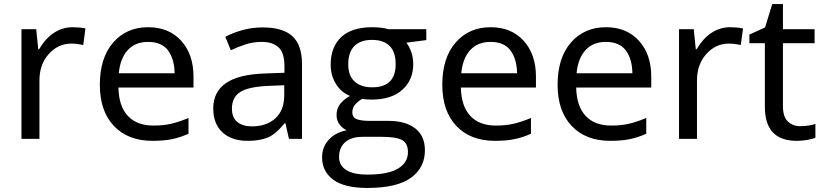

<svg xmlns="http://www.w3.org/2000/svg" viewBox="-20 -679 4030 939"><path d="M397.9 -540 387.2 -459Q374 -461.9 358.4 -463.9Q342.8 -465.8 329.1 -465.8Q264.2 -465.8 218.5 -414.8Q172.9 -363.8 172.9 -286.1V0H85V-536.1H157.2L167 -438H170.9Q203.6 -492.7 245.1 -519.3Q286.6 -545.9 335 -545.9Q350.1 -545.9 366.9 -544.4Q383.8 -543 397.9 -540Z M705.1 -545.9Q805.7 -545.9 866 -479.7Q926.3 -413.6 926.3 -304.2V-251H559.1Q561 -159.7 605.2 -112.3Q649.4 -64.9 730 -64.9Q781.7 -64.9 821 -74.7Q860.4 -84.5 901.9 -102.1V-24.9Q861.3 -6.8 821.3 1.5Q781.2 9.8 726.1 9.8Q606 9.8 537.1 -63Q468.3 -135.7 468.3 -264.2Q468.3 -396 533.4 -470.9Q598.6 -545.9 705.1 -545.9ZM561 -320.8H834Q833 -390.1 802 -432.1Q771 -474.1 704.1 -474.1Q641.1 -474.1 604.5 -433.6Q567.9 -393.1 561 -320.8Z M1393.1 0 1376 -76.2H1372.1Q1327.6 -22 1288.8 -6.1Q1250 9.8 1191.9 9.8Q1112.3 9.8 1067.6 -32Q1022.9 -73.7 1022.9 -148.9Q1022.9 -230 1085.4 -272.9Q1147.9 -315.9 1280.3 -319.8L1371.1 -323.2V-355Q1371.1 -420.9 1342.3 -447.5Q1313.5 -474.1 1260.3 -474.1Q1218.3 -474.1 1180.2 -461.7Q1142.1 -449.2 1108.9 -433.1L1082 -499Q1117.2 -518.1 1164.8 -531.5Q1212.4 -544.9 1265.1 -544.9Q1363.8 -544.9 1410.4 -501.7Q1457 -458.5 1457 -365.2V0ZM1370.1 -213.9V-262.2L1291 -258.8Q1195.8 -254.9 1155 -229Q1114.3 -203.1 1114.3 -147.9Q1114.3 -103 1141.1 -82Q1168 -61 1211.9 -61Q1284.2 -61 1327.1 -100.6Q1370.1 -140.1 1370.1 -213.9Z M2064.9 -536.1V-482.9L1967.3 -470.2Q1981 -453.1 1991 -425.5Q2001 -397.9 2001 -365.2Q2001 -288.1 1947.8 -240Q1894.5 -191.9 1796.9 -191.9Q1785.2 -191.9 1772.7 -192.9Q1760.3 -193.8 1752 -195.8Q1733.9 -186 1718.5 -169.4Q1703.1 -152.8 1703.1 -129.9Q1703.1 -103 1726.6 -95.5Q1750 -87.9 1783.2 -87.9H1877.9Q1964.4 -87.9 2011.2 -50.8Q2058.1 -13.7 2058.1 56.2Q2058.1 141.1 1989.5 190.7Q1920.9 240.2 1775.9 240.2Q1664.1 240.2 1609.6 199.7Q1555.2 159.2 1555.2 90.8Q1555.2 41 1586.9 5.4Q1618.7 -30.3 1675.3 -42Q1655.3 -50.8 1640.6 -70.3Q1626 -89.8 1626 -116.2Q1626 -146 1641.6 -168Q1657.2 -189.9 1690.9 -210Q1647.9 -228 1622.6 -269Q1597.2 -310.1 1597.2 -362.8Q1597.2 -448.2 1648.2 -497.1Q1699.2 -545.9 1801.3 -545.9Q1821.3 -545.9 1843.3 -543.5Q1865.2 -541 1878.9 -536.1ZM1975.1 64.9Q1975.1 21.5 1946.3 5.9Q1917.5 -9.8 1848.1 -9.8H1752.9Q1697.8 -9.8 1668 16.6Q1638.2 43 1638.2 88.9Q1638.2 129.9 1672.9 152.3Q1707.5 174.8 1776.9 174.8Q1877.9 174.8 1926.5 145.5Q1975.1 116.2 1975.1 64.9ZM1915 -365.2Q1915 -424.8 1885.5 -454.3Q1856 -483.9 1799.3 -483.9Q1743.2 -483.9 1713.1 -453.9Q1683.1 -423.8 1683.1 -363.8Q1683.1 -309.1 1714.1 -280.5Q1745.1 -252 1800.3 -252Q1915 -252 1915 -365.2Z M2379.9 -545.9Q2480.5 -545.9 2540.8 -479.7Q2601.1 -413.6 2601.1 -304.2V-251H2233.9Q2235.8 -159.7 2280 -112.3Q2324.2 -64.9 2404.8 -64.9Q2456.5 -64.9 2495.8 -74.7Q2535.2 -84.5 2576.7 -102.1V-24.9Q2536.1 -6.8 2496.1 1.5Q2456.1 9.8 2400.9 9.8Q2280.8 9.8 2211.9 -63Q2143.1 -135.7 2143.1 -264.2Q2143.1 -396 2208.3 -470.9Q2273.4 -545.9 2379.9 -545.9ZM2235.8 -320.8H2508.8Q2507.8 -390.1 2476.8 -432.1Q2445.8 -474.1 2378.9 -474.1Q2315.9 -474.1 2279.3 -433.6Q2242.7 -393.1 2235.8 -320.8Z M2943.8 -545.9Q3044.4 -545.9 3104.7 -479.7Q3165 -413.6 3165 -304.2V-251H2797.9Q2799.8 -159.7 2844 -112.3Q2888.2 -64.9 2968.8 -64.9Q3020.5 -64.9 3059.8 -74.7Q3099.1 -84.5 3140.6 -102.1V-24.9Q3100.1 -6.8 3060.1 1.5Q3020 9.8 2964.8 9.8Q2844.7 9.8 2775.9 -63Q2707 -135.7 2707 -264.2Q2707 -396 2772.2 -470.9Q2837.4 -545.9 2943.8 -545.9ZM2799.8 -320.8H3072.8Q3071.8 -390.1 3040.8 -432.1Q3009.8 -474.1 2942.9 -474.1Q2879.9 -474.1 2843.3 -433.6Q2806.6 -393.1 2799.8 -320.8Z M3613.8 -540 3603 -459Q3589.8 -461.9 3574.2 -463.9Q3558.6 -465.8 3544.9 -465.8Q3480 -465.8 3434.3 -414.8Q3388.7 -363.8 3388.7 -286.1V0H3300.8V-536.1H3373L3382.8 -438H3386.7Q3419.4 -492.7 3460.9 -519.3Q3502.4 -545.9 3550.8 -545.9Q3565.9 -545.9 3582.8 -544.4Q3599.6 -543 3613.8 -540Z M3967.8 -73.2V-5.9Q3954.1 1 3928 5.4Q3901.9 9.8 3877.9 9.8Q3797.9 9.8 3759.3 -32.2Q3720.7 -74.2 3720.7 -155.8V-467.8H3645V-509.8L3721.7 -544.9L3756.8 -659.2H3809.1V-536.1H3963.9V-467.8H3809.1V-158.2Q3809.1 -108.9 3832.5 -85.4Q3856 -62 3893.1 -62Q3913.1 -62 3934.1 -64.9Q3955.1 -67.9 3967.8 -73.2Z"/></svg>

Font: NotoSansMyanmarRegular
Style: Regular
Weight: 400
Designer: Monotype Design team
Foundry: Monotype Imaging Inc.
Version: Version 1.05